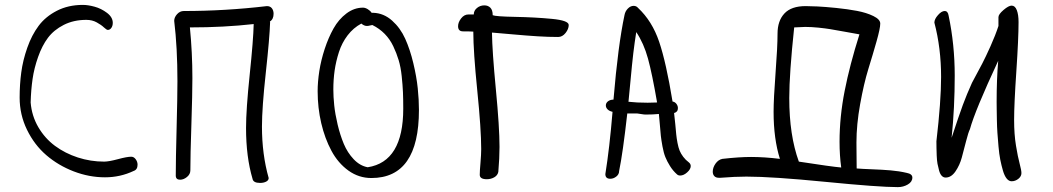

<svg xmlns="http://www.w3.org/2000/svg" viewBox="-20 -727 4295 783"><path d="M317.9 -707Q338.9 -707 365.7 -699.7Q392.6 -692.4 416.3 -674.6Q439.9 -656.7 439.9 -633.8Q439.9 -621.6 434.1 -613.3Q428.2 -605 419.9 -605Q414.6 -605 403.8 -615.2Q393.1 -625.5 374.5 -635.7Q356 -646 332 -646Q280.3 -646 240 -625.5Q199.7 -605 175.5 -572.8Q151.4 -540.5 135.3 -494.6Q119.1 -448.7 112.8 -404.5Q106.4 -360.4 105 -309.1Q109.4 -254.4 136.2 -208.5Q163.1 -162.6 204.3 -132.1Q245.6 -101.6 297.6 -84.7Q349.6 -67.9 404.8 -67.9Q423.8 -67.9 460.9 -77.9Q498 -87.9 515.1 -87.9Q525.9 -87.9 533.4 -77.6Q541 -67.4 541 -55.2Q541 -35.2 524.9 -29.8Q470.2 -3.9 408.2 -3.9Q343.3 -3.9 280.5 -28.1Q217.8 -52.2 168.9 -94.2Q120.1 -136.2 90.1 -197.8Q60.1 -259.3 60.1 -329.1Q60.1 -382.3 66.7 -431.6Q73.2 -481 91.3 -532.5Q109.4 -584 137.5 -621.6Q165.5 -659.2 211.9 -683.1Q258.3 -707 317.9 -707Z M1014.6 -628.9Q893.1 -615.2 754.4 -615.2Q764.6 -512.2 764.6 -408.2Q764.6 -344.7 760.5 -219.2Q756.3 -93.8 756.3 -32.2Q756.3 -16.6 742.7 -5.4Q729 5.9 714.4 5.9Q696.8 5.9 696.8 -11.2Q696.8 -75.2 700.2 -203.9Q703.6 -332.5 703.6 -396Q703.6 -532.7 690.4 -642.1Q690.4 -656.2 702.1 -669.2Q713.9 -682.1 729.5 -682.1Q898.4 -682.1 1068.4 -702.1Q1082 -702.1 1088.9 -693.1Q1095.7 -684.1 1095.7 -670.9Q1095.7 -648.4 1080.6 -639.2Q1080.6 -638.7 1081.1 -637.7Q1081.5 -636.7 1081.5 -636.2Q1079.6 -573.7 1064 -430.7Q1048.3 -287.6 1048.3 -210.9Q1048.3 -97.7 1075.7 -1Q1075.7 8.3 1065.4 13.7Q1055.2 19 1040.5 19Q1012.7 19 1009.8 2Q983.4 -87.4 983.4 -205.1Q983.4 -280.3 998.3 -422.6Q1013.2 -564.9 1014.6 -628.9Z M1275.4 -355Q1275.4 -393.1 1282.2 -437.3Q1289.1 -481.4 1304.2 -527.6Q1319.3 -573.7 1340.3 -611.1Q1361.3 -648.4 1392.8 -672.1Q1424.3 -695.8 1460.4 -695.8Q1469.2 -695.8 1479.5 -689.7Q1489.7 -683.6 1495.6 -674.8H1502.4Q1544.9 -673.3 1578.9 -643.1Q1612.8 -612.8 1632.6 -568.8Q1652.3 -524.9 1665.5 -469.7Q1678.7 -414.6 1683.6 -367.4Q1688.5 -320.3 1688.5 -278.8Q1688.5 -1 1494.6 -1Q1443.4 -1 1401.1 -31.2Q1358.9 -61.5 1331.8 -111.8Q1304.7 -162.1 1290 -224.9Q1275.4 -287.6 1275.4 -355ZM1498.5 -625Q1496.1 -625 1488.8 -623Q1481.4 -621.1 1476.6 -621.1Q1464.8 -621.1 1453.6 -630.9Q1420.9 -613.3 1397.7 -583Q1374.5 -552.7 1362.3 -514.9Q1350.1 -477.1 1344.7 -439.7Q1339.4 -402.3 1339.4 -361.8Q1339.4 -333 1343 -297.6Q1346.7 -262.2 1356.9 -219Q1367.2 -175.8 1382.1 -140.1Q1397 -104.5 1422.4 -77.6Q1447.8 -50.8 1479.5 -44.9Q1624.5 -67.4 1624.5 -284.2Q1624.5 -322.8 1623.3 -351.1Q1622.1 -379.4 1618.2 -416.5Q1614.3 -453.6 1605.7 -481.9Q1597.2 -510.3 1583.7 -538.6Q1570.3 -566.9 1548.8 -588.9Q1527.3 -610.8 1498.5 -625Z M1868.2 -599.1Q1848.1 -599.1 1848.1 -620.1Q1848.1 -636.2 1860.6 -652.1Q1873 -668 1890.1 -668H1912.1Q1912.1 -683.6 1925 -694.3Q1938 -705.1 1955.1 -705.1Q1970.2 -705.1 1979.7 -695.6Q1989.3 -686 1989.3 -665Q2001.5 -659.7 2081.3 -658.2Q2161.1 -656.7 2230.2 -650.1Q2299.3 -643.6 2299.3 -625Q2299.3 -608.9 2286.4 -592.5Q2273.4 -576.2 2256.3 -576.2Q2216.3 -576.2 2173.3 -578.9Q2130.4 -581.5 2070.6 -586.9Q2010.7 -592.3 1986.3 -594.2Q1987.3 -518.1 2002.2 -362.8Q2017.1 -207.5 2017.1 -127.9Q2017.1 -83 2012.2 -25.9Q2009.3 -11.7 1995.6 -3.9Q1981.9 3.9 1965.3 3.9Q1936.5 3.9 1936.5 -14.2Q1936.5 -29.3 1939.5 -63.7Q1942.4 -98.1 1942.4 -119.1Q1942.4 -199.7 1926.3 -358.6Q1910.2 -517.6 1910.2 -598.1Q1896 -599.1 1868.2 -599.1Z M2478 -271Q2464.8 -273.9 2457.8 -281Q2450.7 -288.1 2450.7 -296.9Q2450.7 -306.6 2459 -313.5Q2467.3 -320.3 2481.9 -320.8Q2500.5 -542.5 2526.9 -666Q2529.8 -681.2 2540.5 -692.1Q2551.3 -703.1 2564 -703.1Q2575.2 -703.1 2582 -694.8Q2639.6 -641.1 2668.2 -556.4Q2696.8 -471.7 2722.7 -313Q2732.4 -311.5 2738.5 -303.5Q2744.6 -295.4 2744.6 -286.1Q2744.6 -270 2729 -266.1Q2731.4 -247.6 2733.9 -220.5Q2736.3 -193.4 2737.8 -178.5Q2739.3 -163.6 2742.9 -144.3Q2746.6 -125 2751.7 -112.5Q2756.8 -100.1 2766.4 -87.4Q2775.9 -74.7 2789.1 -64.9Q2796.9 -58.6 2796.9 -49.8Q2796.9 -37.1 2782.5 -24.2Q2768.1 -11.2 2753.9 -11.2Q2745.6 -11.2 2740.7 -16.1Q2724.6 -30.3 2712.4 -49.8Q2700.2 -69.3 2693.4 -86.4Q2686.5 -103.5 2681.6 -130.1Q2676.8 -156.7 2675 -172.9Q2673.3 -189 2670.9 -219.5Q2668.5 -250 2667 -262.2Q2643.1 -259.8 2612.8 -259.8Q2606.9 -259.8 2595.9 -261.7Q2585 -263.7 2579.1 -264.2H2538.1Q2520 -102.5 2504.9 -29.8Q2504.9 -16.1 2493.4 -7.1Q2481.9 2 2468.8 2Q2448.7 2 2448.7 -17.1Q2465.8 -123.5 2478 -271ZM2574.7 -596.2Q2567.9 -553.2 2562.7 -510Q2557.6 -466.8 2551.3 -398.2Q2544.9 -329.6 2543 -312Q2576.2 -308.1 2621.1 -308.1Q2627.9 -308.1 2640.6 -308.6Q2653.3 -309.1 2659.7 -309.1Q2639.6 -425.8 2622.6 -488Q2605.5 -550.3 2574.7 -596.2Z M3569.8 -630.9Q3569.8 -611.8 3554.7 -558.3Q3539.6 -504.9 3521.2 -445.6Q3502.9 -386.2 3487.8 -302.5Q3472.7 -218.8 3472.7 -146Q3472.7 -129.4 3473.1 -94.2Q3473.6 -59.1 3473.6 -40Q3495.6 -38.1 3536.6 -36.6Q3577.6 -35.2 3612.1 -32.2Q3646.5 -29.3 3677.7 -22Q3700.7 -17.6 3700.7 -2.9Q3700.7 14.6 3682.1 25.4Q3663.6 36.1 3641.6 36.1Q3564 36.1 3346.2 14.6Q3128.4 -6.8 3023.9 -6.8Q2978 -6.8 2918 -2H2911.6Q2899.4 -2 2893.1 -8.8Q2886.7 -15.6 2886.7 -26.9Q2886.7 -43.5 2897.9 -59.6Q2909.2 -75.7 2925.8 -79.1Q2994.6 -86.9 3043 -86.9Q3096.7 -86.9 3160.6 -79.1Q3134.8 -160.6 3134.8 -271Q3134.8 -323.2 3142.8 -429.7Q3150.9 -536.1 3150.9 -589.8Q3150.9 -642.1 3179 -672.1Q3207 -702.1 3265.6 -702.1Q3283.2 -702.1 3313.7 -700.7Q3344.2 -699.2 3390.4 -694.6Q3436.5 -689.9 3475.1 -682.6Q3513.7 -675.3 3541.7 -661.6Q3569.8 -647.9 3569.8 -630.9ZM3237.8 -67.9Q3370.6 -47.4 3410.6 -43.9Q3403.8 -93.3 3403.8 -148.9Q3403.8 -250.5 3424.6 -356.2Q3445.3 -461.9 3484.9 -586.9Q3465.3 -590.3 3424.8 -597.7Q3384.3 -605 3365.2 -608.2Q3346.2 -611.3 3317.4 -614.3Q3288.6 -617.2 3263.7 -617.2Q3251 -617.2 3218.8 -615.2Q3198.7 -426.3 3198.7 -327.1Q3198.7 -175.3 3237.8 -67.9Z M4051.8 -621.1V-657.2Q4051.8 -668.5 4072.5 -686.3Q4093.3 -704.1 4105.5 -704.1Q4119.6 -704.1 4126.7 -685.5Q4133.8 -667 4133.8 -637.2Q4133.8 -570.3 4124.8 -436.5Q4115.7 -302.7 4115.7 -237.8Q4115.7 -179.2 4123.3 -133.1Q4130.9 -86.9 4138.2 -59.8Q4145.5 -32.7 4145.5 -21Q4145.5 -7.8 4133.1 2.2Q4120.6 12.2 4105.5 12.2Q4094.2 12.2 4085.2 1Q4076.2 -10.3 4070.1 -31.2Q4064 -52.2 4059.3 -75.4Q4054.7 -98.6 4052 -129.9Q4049.3 -161.1 4047.6 -184.8Q4045.9 -208.5 4045.4 -238.5Q4044.9 -268.6 4044.7 -281.5Q4044.4 -294.4 4044.4 -311Q4044.4 -404.8 4050.8 -479Q3956.1 -275.9 3935.5 -200.2Q3929.2 -188 3919.9 -151.6Q3910.6 -115.2 3902.3 -84.5Q3894 -53.7 3876.7 -28.3Q3859.4 -2.9 3836.4 -2.9Q3827.1 -2.9 3820.3 -10.3Q3813.5 -17.6 3809.6 -32Q3805.7 -46.4 3803.2 -59.3Q3800.8 -72.3 3800 -93Q3799.3 -113.8 3799.1 -123.5Q3798.8 -133.3 3798.8 -150.9Q3817.9 -314.5 3817.9 -413.1Q3817.9 -530.8 3790.5 -634.8Q3790.5 -648.9 3805.2 -665.5Q3819.8 -682.1 3832.5 -682.1Q3845.7 -682.1 3848.6 -663.1Q3873.5 -544.9 3873.5 -418.9Q3873.5 -287.6 3860.8 -165Q3890.6 -255.9 3906.5 -298.8Q3922.4 -341.8 3943.8 -389.2Q3972.2 -441.9 3985.6 -467.5Q3999 -493.2 4019.3 -538.3Q4039.6 -583.5 4051.8 -621.1Z"/></svg>

Font: Zhizn
Style: Regular
Weight: 400
Designer: Peter Zharnov
Foundry: Peter Zharnov
Version: Version 1.000